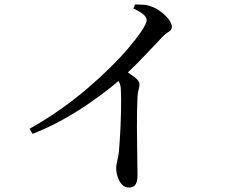

<svg xmlns="http://www.w3.org/2000/svg" viewBox="-20 -792 1040 856"><path d="M112 -218Q185 -259 249.5 -304.5Q314 -350 370 -398Q426 -446 472 -491.5Q518 -537 552 -577Q586 -617 608 -649Q634 -687 634 -703Q634 -715 619.5 -727.5Q605 -740 575 -754L582 -772Q600 -772 618.5 -771Q637 -770 654 -763Q676 -756 697 -740Q718 -724 732 -706Q746 -688 746 -673Q746 -662 740 -656.5Q734 -651 723.5 -644.5Q713 -638 699 -622Q668 -589 624 -543Q591 -508 550 -469Q565 -458 579 -449Q602 -431 602 -416Q602 -405 598 -392.5Q594 -380 593 -361Q590 -290 590.5 -220Q591 -150 592 -95Q593 -40 593 -11Q593 18 584 31Q575 44 555 44Q536 44 523.5 30.5Q511 17 504.5 -3.5Q498 -24 498 -42Q498 -57 502.5 -73.5Q507 -90 510 -114Q512 -137 514 -167.5Q516 -198 517.5 -230.5Q519 -263 519.5 -294Q520 -325 520 -349.5Q520 -374 519 -387Q519 -408 513 -422Q511 -426 508 -431Q490 -415 463 -394Q425 -364 373.5 -328.5Q322 -293 259 -258Q196 -223 125 -195Z"/></svg>

Font: Noto Serif HK ExtraLight Medium
Style: Regular
Weight: 500
Version: Version 2.002-H1;hotconv 1.1.0;makeotfexe 2.6.0